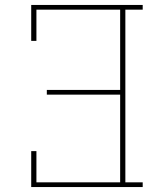

<svg xmlns="http://www.w3.org/2000/svg" viewBox="-20 -755 640 775"><path d="M106 0V-145H127V-19H465V-373H169V-392H465V-716H127V-590H106V-735H556V-716H486V-19H556V0Z"/></svg>

Font: Iosevka Etoile Thin
Style: Regular
Weight: 100
Designer: Belleve Invis
Foundry: Belleve Invis
Version: Version 22.1.2; ttfautohint (v1.8.4)